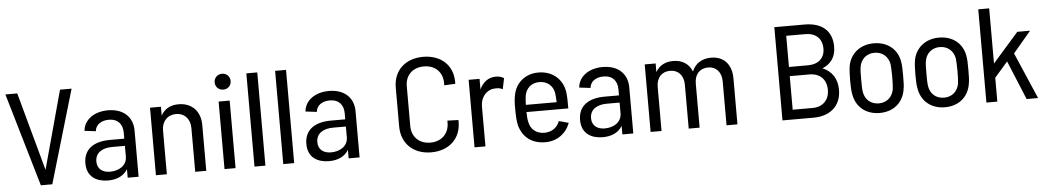

<svg xmlns="http://www.w3.org/2000/svg" viewBox="-38 -1070 7801 1436"><g transform="rotate(-5 3862.0 -352.0)"><path d="M223 0H309L515 -700H428L268 -112L107 -700H18Z M875 -338V-293H767C644 -293 569 -239 569 -135C569 -29 646 8 728 8C794 8 846 -16 875 -64V0H957V-347C957 -446 890 -515 771 -515C666 -515 590 -458 584 -377L668 -367C672 -414 713 -444 771 -444C842 -444 875 -400 875 -338ZM652 -141C652 -206 704 -239 779 -239H875V-159C875 -90 813 -56 748 -56C694 -56 652 -83 652 -141Z M1087 0H1169V-329C1169 -397 1212 -443 1277 -443C1339 -443 1382 -397 1382 -329V0H1465V-344C1465 -450 1399 -514 1301 -514C1242 -514 1195 -490 1169 -440V-507H1087Z M1602 -1H1685V-508H1602ZM1585 -653C1585 -619 1611 -594 1645 -594C1679 -594 1705 -619 1705 -653C1705 -688 1680 -713 1645 -713C1611 -713 1585 -688 1585 -653Z M1827 0H1909V-700H1827Z M2043 0H2125V-700H2043Z M2534 -338V-293H2426C2303 -293 2228 -239 2228 -135C2228 -29 2305 8 2387 8C2453 8 2505 -16 2534 -64V0H2616V-347C2616 -446 2549 -515 2430 -515C2325 -515 2249 -458 2243 -377L2327 -367C2331 -414 2372 -444 2430 -444C2501 -444 2534 -400 2534 -338ZM2311 -141C2311 -206 2363 -239 2438 -239H2534V-159C2534 -90 2472 -56 2407 -56C2353 -56 2311 -83 2311 -141Z M3154 9C3288 9 3377 -75 3377 -200V-214L3294 -217V-201C3294 -119 3237 -64 3154 -64C3070 -64 3014 -119 3014 -201V-500C3014 -582 3070 -636 3154 -636C3237 -636 3294 -582 3294 -500V-482L3377 -486V-501C3377 -626 3288 -708 3154 -708C3020 -708 2931 -624 2931 -497V-205C2931 -76 3020 9 3154 9Z M3479 0H3561V-301C3561 -370 3607 -423 3667 -425C3694 -428 3716 -422 3727 -414L3744 -496C3731 -505 3713 -513 3683 -513C3625 -513 3584 -478 3561 -427V-507H3479Z M4011 8C4098 8 4167 -42 4197 -121L4124 -141C4107 -94 4067 -64 4011 -63C3948 -62 3906 -100 3896 -154C3891 -172 3890 -197 3889 -229H4203C4203 -283 4203 -315 4199 -347C4187 -446 4112 -516 4003 -516C3905 -516 3832 -455 3815 -365C3808 -335 3806 -298 3807 -254C3807 -206 3809 -168 3817 -134C3842 -48 3906 8 4011 8ZM3889 -283C3890 -311 3891 -334 3894 -352C3904 -406 3943 -444 4004 -444C4065 -444 4106 -406 4115 -352C4118 -335 4119 -309 4120 -283Z M4589 -338V-293H4481C4358 -293 4283 -239 4283 -135C4283 -29 4360 8 4442 8C4508 8 4560 -16 4589 -64V0H4671V-347C4671 -446 4604 -515 4485 -515C4380 -515 4304 -458 4298 -377L4382 -367C4386 -414 4427 -444 4485 -444C4556 -444 4589 -400 4589 -338ZM4366 -141C4366 -206 4418 -239 4493 -239H4589V-159C4589 -90 4527 -56 4462 -56C4408 -56 4366 -83 4366 -141Z M5371 -330V0H5453V-345C5453 -451 5394 -514 5300 -514C5236 -514 5182 -486 5156 -423C5133 -481 5083 -514 5015 -514C4957 -514 4910 -491 4883 -442V-507H4801V0H4883V-331C4883 -401 4924 -443 4986 -443C5046 -443 5087 -400 5087 -330V0H5169V-331C5169 -401 5209 -443 5272 -443C5330 -443 5371 -400 5371 -330Z M5791 0H6025C6145 0 6232 -67 6232 -191C6232 -275 6193 -333 6123 -362C6188 -389 6224 -439 6224 -516C6224 -638 6145 -700 6018 -700H5791ZM5874 -73V-325H6021C6100 -325 6149 -277 6149 -199C6149 -121 6100 -73 6023 -73ZM5874 -394V-628H6017C6096 -628 6143 -583 6143 -508C6143 -438 6096 -394 6017 -394Z M6521 8C6623 8 6695 -52 6712 -144C6719 -175 6719 -212 6719 -254C6719 -297 6719 -336 6712 -368C6694 -457 6622 -515 6521 -515C6420 -515 6348 -457 6328 -367C6323 -337 6321 -299 6321 -254C6321 -212 6322 -174 6329 -143C6347 -52 6418 8 6521 8ZM6404 -254C6404 -292 6404 -325 6408 -348C6417 -404 6459 -444 6520 -444C6581 -444 6623 -405 6633 -348C6635 -325 6637 -294 6637 -254C6637 -218 6636 -185 6633 -160C6623 -103 6581 -64 6521 -64C6459 -64 6417 -103 6408 -160C6404 -184 6404 -216 6404 -254Z M7011 8C7113 8 7185 -52 7202 -144C7209 -175 7209 -212 7209 -254C7209 -297 7209 -336 7202 -368C7184 -457 7112 -515 7011 -515C6910 -515 6838 -457 6818 -367C6813 -337 6811 -299 6811 -254C6811 -212 6812 -174 6819 -143C6837 -52 6908 8 7011 8ZM6894 -254C6894 -292 6894 -325 6898 -348C6907 -404 6949 -444 7010 -444C7071 -444 7113 -405 7123 -348C7125 -325 7127 -294 7127 -254C7127 -218 7126 -185 7123 -160C7113 -103 7071 -64 7011 -64C6949 -64 6907 -103 6898 -160C6894 -184 6894 -216 6894 -254Z M7322 0H7404V-179L7503 -293L7624 0H7710L7560 -348L7694 -507H7598L7404 -286V-700H7322Z"/></g></svg>

Font: Vanilla Cream Book
Style: Regular
Weight: 400
Designer: Jeremy Tribby, Jinavaṁso
Foundry: Tribby Type
Version: Version 1.422;Glyphs 3.1.2 (3151)